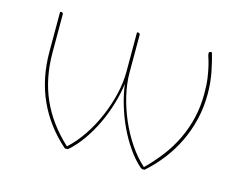

<svg xmlns="http://www.w3.org/2000/svg" viewBox="-75 -604 910 719"><g transform="rotate(15 380.0 -245.0)"><path d="M226 0Q152.5 -64.5 114.5 -148.2Q76.5 -232 76.5 -335V-490H81Q85 -490 86.8 -488Q88.5 -486 88.5 -483.5V-335Q88.5 -236 123.8 -156Q159 -76 231.5 -9.5Q262.5 -37.5 288.8 -76.5Q315 -115.5 334 -159.8Q353 -204 363.8 -249.8Q374.5 -295.5 374.5 -337V-490H379Q383 -490 384.8 -488Q386.5 -486 386.5 -483.5V-337Q386.5 -295.5 397.2 -249.5Q408 -203.5 427 -159.2Q446 -115 472.5 -75.8Q499 -36.5 530 -9Q563.5 -42 590.8 -77.8Q618 -113.5 637.2 -153.8Q656.5 -194 667 -238.8Q677.5 -283.5 677.5 -334Q677.5 -368 673.8 -393.8Q670 -419.5 665.5 -438Q661 -456.5 657.2 -467.5Q653.5 -478.5 653.5 -483Q653.5 -490 660 -490H665Q674 -459.5 682 -419.5Q690 -379.5 690 -334Q690 -284 679 -237.2Q668 -190.5 647.8 -148Q627.5 -105.5 598.8 -68.2Q570 -31 535 0H527Q523.5 0 518 -4.5Q492 -27.5 469 -60.8Q446 -94 428 -132.2Q410 -170.5 397.8 -211.5Q385.5 -252.5 380.5 -291.5Q375.5 -252.5 363.2 -211.5Q351 -170.5 332.8 -132Q314.5 -93.5 291.2 -60.2Q268 -27 241.5 -3.5Q238 0 235.5 0Z"/></g></svg>

Font: Lato Hairline
Style: Regular
Weight: 100
Designer: Lukasz Dziedzic
Foundry: tyPoland Lukasz Dziedzic
Version: Version 2.007; 2014-02-27